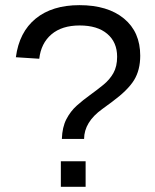

<svg xmlns="http://www.w3.org/2000/svg" viewBox="-20 -718 596 738"><path d="M519 -503.9Q519 -448.7 495.4 -410.2Q471.7 -371.6 412.1 -327.6L373 -298.8Q303.7 -249 303.2 -184.1H217.8Q219.2 -229 235.1 -259.8Q251 -290.5 275.4 -312.3Q299.8 -334 325.7 -352.5Q353.5 -372.6 377.4 -392.1Q401.4 -411.6 415.8 -437Q430.2 -462.4 430.2 -500Q430.2 -555.7 392.3 -587.9Q354.5 -620.1 286.1 -620.1Q217.8 -620.1 177.7 -585.9Q137.7 -551.8 130.9 -492.2L41 -498Q53.7 -594.7 117.2 -646.5Q180.7 -698.2 285.2 -698.2Q394 -698.2 456.5 -646.7Q519 -595.2 519 -503.9ZM309.1 -98.1V0H213.9V-98.1Z"/></svg>

Font: Arimo
Style: Regular
Weight: 400
Designer: Steve Matteson
Foundry: Monotype Imaging Inc.
Version: Version 1.33